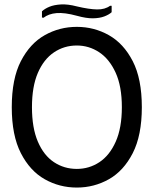

<svg xmlns="http://www.w3.org/2000/svg" viewBox="-20 -833 693 865"><path d="M33 -350Q33 -478 74 -557.5Q115 -637 181.5 -674.5Q248 -712 326 -712Q404 -712 470.5 -674.5Q537 -637 578 -557.5Q619 -478 619 -350Q619 -223 578 -143Q537 -63 470.5 -25.5Q404 12 326 12Q248 12 181.5 -25.5Q115 -63 74 -143Q33 -223 33 -350ZM124 -350Q124 -257 150.5 -195Q177 -133 223 -102.5Q269 -72 326 -72Q382 -72 428 -102.5Q474 -133 501.5 -195Q529 -257 529 -350Q529 -444 501 -505.5Q473 -567 427 -597.5Q381 -628 326 -628Q269 -628 223 -597Q177 -566 150.5 -504.5Q124 -443 124 -350ZM326 -762Q271 -777 235 -774Q199 -771 176 -753L169 -754V-782Q182 -794 202.5 -802.5Q223 -811 254 -813Q285 -815 327 -804Q382 -791 417.5 -790.5Q453 -790 476 -807H483V-778Q471 -767 450 -759Q429 -751 399 -750.5Q369 -750 326 -762Z"/></svg>

Font: Phudu Light
Style: Regular
Weight: 400
Version: Version 1.005;gftools[0.9.23]